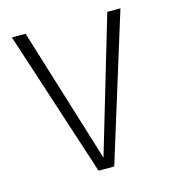

<svg xmlns="http://www.w3.org/2000/svg" viewBox="-85 -592 593 663"><g transform="rotate(-15 211.5 -261.0)"><path d="M405 -522 243 0H187L17 -522H66L215 -39L358 -522Z"/></g></svg>

Font: Fira Sans Condensed ExtraLight
Style: Regular
Weight: 275
Width: 3
Designer: Carrois Corporate & Edenspiekermann AG
Foundry: Carrois Corporate GbR & Edenspiekermann AG
Version: Version 4.203